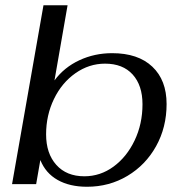

<svg xmlns="http://www.w3.org/2000/svg" viewBox="-20 -703 699 733"><path d="M134 -92 118 0H26L146 -683H238L188 -396Q225 -446 283 -473Q341 -500 408 -500Q507 -500 561.5 -448.5Q616 -397 616 -306Q616 -217 576 -145Q536 -73 466.5 -31.5Q397 10 312 10Q246 10 200 -16Q154 -42 134 -92ZM524 -305Q524 -377 486.5 -418.5Q449 -460 381 -460Q320 -460 268 -423.5Q216 -387 186 -325Q156 -263 156 -190Q156 -117 195 -73.5Q234 -30 302 -30Q363 -30 413.5 -67Q464 -104 494 -167Q524 -230 524 -305Z"/></svg>

Font: Fahkwang
Style: Italic
Weight: 400
Italic angle: -10°
Version: Version 1.000; ttfautohint (v1.6)